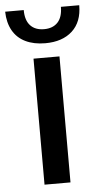

<svg xmlns="http://www.w3.org/2000/svg" viewBox="-90 -769 417 803"><g transform="rotate(-5 118.5 -367.5)"><path d="M64 0V-529H173V0ZM119 -589Q71 -589 36 -606Q1 -623 -17.5 -656Q-36 -689 -37 -735H41Q41 -692 61.5 -670Q82 -648 119 -648Q156 -648 176.5 -670Q197 -692 197 -735H274Q274 -665 232.5 -627Q191 -589 119 -589Z"/></g></svg>

Font: Mona Sans SemiExpanded Medium
Style: Regular
Weight: 500
Width: 6
Designer: Deni Anggara
Foundry: GitHub
Version: Version 2.000